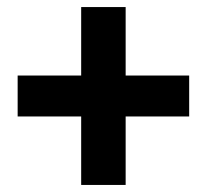

<svg xmlns="http://www.w3.org/2000/svg" viewBox="-20 -635 586 544"><path d="M30 -421H210V-615H336V-421H516V-305H336V-111H210V-305H30Z"/></svg>

Font: NT Somic Bold
Style: Regular
Weight: 700
Designer: Ravid Balaliev — lead type designer, mastering
Michael Voronin — secret advisor, marketing
Ivan Kovalenko — best boy
Foundry: NT Type
Version: Version 0.7